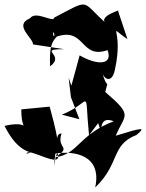

<svg xmlns="http://www.w3.org/2000/svg" viewBox="-57 -737 638 839"><path d="M372 -199C406 -99 352 -242 440 -207C285 -148 287 -63 182 -49C263 -99 188 -83 212 -154C170 -153 220 -55 160 -271L36 -259C36 -115 106 -221 -37 -187C50 -9 154 -96 59 -65C62 -99 222 10 194 -68C184 -61 170 55 185 -66C265 -79 390 -61 359 82C468 -21 427 -104 539 -147C582 -182 568 -181 449 -144C488 -239 528 -228 403 -335C419 -404 413 -330 388 -427C395 -388 433 -371 445 -432C486 -617 404 -631 500 -566L458 -692C483 -696 382 -672 400 -641C296 -735 339 -743 180 -660C177 -635 100 -693 74 -657C0 -626 90 -570 87 -543L223 -522C102 -522 232 -499 162 -447C155 -601 198 -545 252 -667C142 -489 183 -651 180 -573C318 -628 290 -475 413 -518C438 -450 365 -452 291 -495L255 -363L243 -397L253 -312L290 -216L213 -236C349 -289 310 -367 332 -146Z"/></svg>

Font: Asimov Silicon
Style: Regular
Weight: 400
Designer: Google
Version: Version 2.000980; 2014